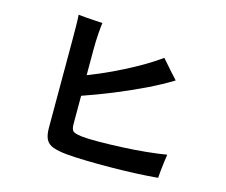

<svg xmlns="http://www.w3.org/2000/svg" viewBox="-104 -900 1207 1026"><g transform="rotate(15 500.0 -387.0)"><path d="M341 -22Q292 -27 264 -37.5Q236 -48 224.5 -71Q213 -94 213 -134V-612Q213 -656 212.5 -696.5Q212 -737 210 -759Q225 -757 251 -755Q277 -753 303 -751.5Q329 -750 344 -749Q341 -727 338 -687Q335 -647 335 -597V-458Q395 -481 462.5 -512.5Q530 -544 595.5 -581Q661 -618 712 -655Q724 -642 741 -622Q758 -602 775 -583.5Q792 -565 802 -554Q741 -516 661 -477.5Q581 -439 496 -404.5Q411 -370 335 -344V-190Q335 -159 345 -149.5Q355 -140 393 -135Q429 -131 488.5 -131.5Q548 -132 616.5 -135Q685 -138 749.5 -144.5Q814 -151 861 -159Q859 -145 855.5 -119.5Q852 -94 849.5 -68.5Q847 -43 846 -27Q792 -22 723.5 -19Q655 -16 583.5 -15.5Q512 -15 448.5 -16.5Q385 -18 341 -22Z"/></g></svg>

Font: Zen Kaku Gothic Antique
Style: Bold
Weight: 700
Designer: Yoshimichi Ohira
Foundry: Positype
Version: Version 1.001